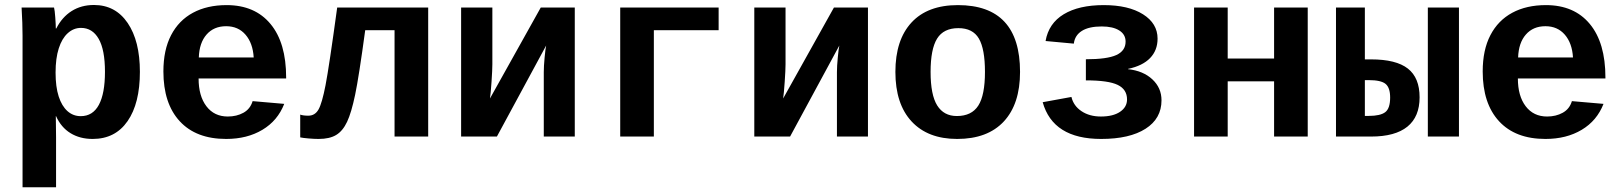

<svg xmlns="http://www.w3.org/2000/svg" viewBox="-20 -559 6641 786"><path d="M201.2 -528.3Q204.1 -518.1 206.3 -487.3Q208.5 -456.5 208.5 -442.4H210.4Q233.9 -488.8 273.2 -513.7Q312.5 -538.6 364.7 -538.6Q452.6 -538.6 502.7 -464.8Q552.7 -391.1 552.7 -265.1Q552.7 -135.7 502.2 -63Q451.7 9.8 359.4 9.8Q307.1 9.8 268.6 -13.9Q230 -37.6 209.5 -83.5H208.5L209.5 3.4V207.5H72.3V-413.1Q72.3 -461.9 68.4 -528.3ZM207.5 -261.7Q207.5 -203.6 220.2 -164.3Q232.9 -125 256.1 -104.2Q279.3 -83.5 310.5 -83.5Q359.9 -83.5 384.8 -129.9Q409.7 -176.3 409.7 -265.1Q409.7 -355 384 -399.9Q358.4 -444.8 311.5 -444.8Q281.2 -444.8 257.3 -423.1Q233.4 -401.4 220.5 -360.8Q207.5 -320.3 207.5 -261.7Z M905.8 9.8Q782.7 9.8 715.8 -62.7Q648.9 -135.3 648.9 -266.6Q648.9 -354.5 680.4 -415Q711.9 -475.6 770 -506.8Q828.1 -538.1 907.7 -538.1Q1023.4 -538.1 1087.4 -460.9Q1151.4 -383.8 1151.4 -241.7V-237.8H793Q793 -166 825 -124Q856.9 -82 912.6 -82Q948.7 -82 976.6 -97.4Q1004.4 -112.8 1014.2 -145L1143.6 -133.8Q1116.7 -64.9 1054.2 -27.6Q991.7 9.8 905.8 9.8ZM905.8 -451.7Q855.5 -451.7 825.7 -417.7Q795.9 -383.8 793.9 -323.7H1018.6Q1015.1 -382.3 985.1 -417Q955.1 -451.7 905.8 -451.7Z M1595.2 0V-435.5H1475.1Q1449.2 -244.1 1433.8 -170.9Q1418.5 -97.7 1400.9 -60.3Q1383.3 -22.9 1356.4 -6.6Q1329.6 9.8 1284.2 9.8Q1266.6 9.8 1243.4 7.8Q1220.2 5.9 1209 3.4V-89.8Q1221.2 -85.4 1242.2 -85.4Q1269.5 -85.4 1283.9 -110.8Q1298.3 -136.2 1312.7 -210.4Q1327.1 -284.7 1360.4 -528.3H1732.9V0Z M1995.6 -528.3V-295.9Q1995.6 -273.4 1992.2 -224.1Q1988.8 -174.8 1985.8 -155.8L2193.8 -528.3H2333V0H2206.1V-263.7Q2206.1 -288.1 2209.5 -323.7Q2212.9 -359.4 2215.8 -372.6L2014.2 0H1867.7V-528.3Z M2921.9 -528.3V-435.5H2656.7V0H2519V-528.3Z M3195.8 -528.3V-295.9Q3195.8 -273.4 3192.4 -224.1Q3189 -174.8 3186 -155.8L3394 -528.3H3533.2V0H3406.2V-263.7Q3406.2 -288.1 3409.7 -323.7Q3413.1 -359.4 3416 -372.6L3214.4 0H3067.9V-528.3Z M4155.8 -264.6Q4155.8 -133.3 4089.4 -61.8Q4022.9 9.8 3898.4 9.8Q3778.3 9.8 3711.9 -61.8Q3645.5 -133.3 3645.5 -264.6Q3645.5 -395.5 3711.4 -466.8Q3777.3 -538.1 3901.4 -538.1Q4155.8 -538.1 4155.8 -264.6ZM4012.2 -264.6Q4012.2 -358.4 3987.3 -401.1Q3962.4 -443.8 3903.3 -443.8Q3842.8 -443.8 3816.2 -400.9Q3789.6 -357.9 3789.6 -264.6Q3789.6 -170.4 3816.7 -127.2Q3843.8 -84 3897 -84Q3957.5 -84 3984.9 -126.7Q4012.2 -169.4 4012.2 -264.6Z M4487.8 9.8Q4290.5 9.8 4248.5 -140.6L4366.2 -162.1Q4374.5 -126 4407.2 -104Q4439.9 -82 4486.8 -82Q4536.6 -82 4565.2 -101.3Q4593.8 -120.6 4593.8 -151.9Q4593.8 -192.9 4555.7 -211.4Q4517.6 -230 4425.3 -230V-316.4Q4512.2 -316.4 4550 -333.7Q4587.9 -351.1 4587.9 -388.7Q4587.9 -418 4562 -434.3Q4536.1 -450.7 4490.2 -450.7Q4437.5 -450.7 4408.7 -432.4Q4379.9 -414.1 4376 -380.4L4260.3 -391.1Q4272.9 -463.4 4334.7 -500.7Q4396.5 -538.1 4498.5 -538.1Q4599.6 -538.1 4659.2 -500.5Q4718.8 -462.9 4718.8 -400.9Q4718.8 -353 4688.2 -321.3Q4657.7 -289.6 4597.7 -276.9V-275.9Q4660.2 -269 4697.5 -234.1Q4734.9 -199.2 4734.9 -148.4Q4734.9 -73.7 4669.7 -32Q4604.5 9.8 4487.8 9.8Z M5333.5 -528.3V0H5195.8V-226.1H5005.9V0H4868.2V-528.3H5005.9V-319.3H5195.8V-528.3Z M5592.8 -315.9Q5695.3 -315.9 5743.4 -278.3Q5791.5 -240.7 5791.5 -160.6Q5791.5 -81.1 5741.5 -40.5Q5691.4 0 5593.3 0H5449.2V-528.3H5567.4V-315.9ZM5567.4 -84.5H5583Q5630.9 -84.5 5650.9 -99.9Q5670.9 -115.2 5670.9 -159.7Q5670.9 -200.2 5652.1 -215.6Q5633.3 -231 5583.5 -231H5567.4ZM5825.2 0V-528.3H5952.6V0Z M6306.6 9.8Q6183.6 9.8 6116.7 -62.7Q6049.8 -135.3 6049.8 -266.6Q6049.8 -354.5 6081.3 -415Q6112.8 -475.6 6170.9 -506.8Q6229 -538.1 6308.6 -538.1Q6424.3 -538.1 6488.3 -460.9Q6552.2 -383.8 6552.2 -241.7V-237.8H6193.8Q6193.8 -166 6225.8 -124Q6257.8 -82 6313.5 -82Q6349.6 -82 6377.4 -97.4Q6405.3 -112.8 6415 -145L6544.4 -133.8Q6517.6 -64.9 6455.1 -27.6Q6392.6 9.8 6306.6 9.8ZM6306.6 -451.7Q6256.3 -451.7 6226.6 -417.7Q6196.8 -383.8 6194.8 -323.7H6419.4Q6416 -382.3 6386 -417Q6356 -451.7 6306.6 -451.7Z"/></svg>

Font: Cousine
Style: Bold
Weight: 700
Monospace: yes
Designer: Steve Matteson
Foundry: Ascender Corporation
Version: Version 1.20